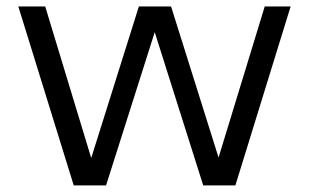

<svg xmlns="http://www.w3.org/2000/svg" viewBox="-20 -562 936 582"><path d="M203.5 0 35.5 -542.5H117L256.5 -83L401 -542.5H498.5L642.5 -84.5L782.5 -542.5H861L693.5 0H596L449 -464.5L301.5 0Z"/></svg>

Font: Encode Sans SemiExpanded SemiExpanded
Style: Regular
Weight: 400
Width: 6
Designer: Multiple Designers
Foundry: Impallari Type
Version: Version 3.000; ttfautohint (v1.8.3) -l 8 -r 50 -G 200 -x 14 